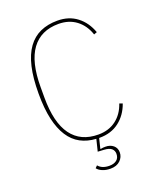

<svg xmlns="http://www.w3.org/2000/svg" viewBox="-164 -811 927 1113"><g transform="rotate(-20 300.0 -254.0)"><path d="M325 -690Q216 -690 159.5 -613Q103 -536 103 -381V-317Q103 -162 159.5 -85Q216 -8 325 -8Q389 -8 434 -42Q479 -76 499 -136L518 -129Q495 -64 445.5 -26Q396 12 325 12H321L306 73L308 75Q315 73 323 72.5Q331 72 338 72Q367 72 386 88Q405 104 405 131Q405 160 383 181Q361 202 323 202Q294 202 272.5 192.5Q251 183 242 170L255 157Q277 184 323 184Q350 184 367 171Q384 158 384 132Q384 113 370.5 100.5Q357 88 323 86L286 84L304 11Q250 8 208 -14.5Q166 -37 137.5 -81Q109 -125 94 -191Q79 -257 79 -349Q79 -445 95 -513.5Q111 -582 142.5 -625.5Q174 -669 220 -689.5Q266 -710 325 -710Q396 -710 445.5 -672Q495 -634 518 -569L499 -562Q479 -622 434 -656Q389 -690 325 -690Z"/></g></svg>

Font: IBM Plex Mono Thin
Style: Regular
Weight: 100
Monospace: yes
Designer: Mike Abbink, Paul van der Laan, Pieter van Rosmalen
Foundry: Bold Monday
Version: Version 2.3